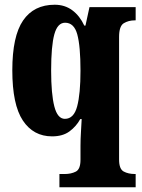

<svg xmlns="http://www.w3.org/2000/svg" viewBox="-20 -566 601 811"><path d="M231 225V169H254Q280 169 300 159Q320 149 320 109V51Q320 22 322 -9.5Q324 -41 325 -63H319Q302 -32 273.5 -11Q245 10 200 10Q121 10 76.5 -57Q32 -124 32 -269Q32 -413 77.5 -479.5Q123 -546 211 -546Q254 -546 285.5 -522.5Q317 -499 336 -458H341L358 -536H553V-480H549Q523 -480 503 -468Q483 -456 483 -410V108Q483 148 502.5 158.5Q522 169 550 169H553V225ZM254 -64Q292 -64 306 -117Q320 -170 320 -267Q320 -371 306.5 -420.5Q293 -470 255 -470Q223 -470 209.5 -421Q196 -372 196 -268Q196 -169 209.5 -116.5Q223 -64 254 -64Z"/></svg>

Font: Noto Serif Tamil ExtraCondensed Black
Style: Italic
Weight: 900
Width: 2
Italic angle: -12°
Designer: Indian Type Foundry, Tom Grace, and the Monotype Design Team
Foundry: Monotype Imaging Inc.
Version: Version 2.003; ttfautohint (v1.8.4.7-5d5b)